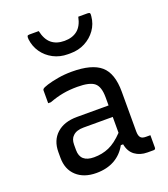

<svg xmlns="http://www.w3.org/2000/svg" viewBox="-147 -909 894 1022"><g transform="rotate(-20 300.0 -397.5)"><path d="M497 -351V-126Q497 -100 507 -90Q515 -81 536 -81H561V-11Q561 0 550 0H515Q474 0 445 -21Q416 -42 408 -85H395Q370 -39 326.5 -14.5Q283 10 223 10Q153 10 111.5 -28Q70 -66 70 -132V-164Q70 -230 112 -268Q154 -306 227 -306H406V-352Q406 -412 379.5 -434Q353 -456 283 -456Q238 -456 200.5 -449Q163 -442 123 -427H108V-499Q108 -504 111 -507Q116 -513 141.5 -521Q167 -529 204.5 -535.5Q242 -542 283 -542Q396 -542 446.5 -498.5Q497 -455 497 -351ZM162 -142Q162 -73 240 -73Q286 -73 325 -90Q364 -107 406 -151V-241H240Q200 -241 180 -221Q162 -205 162 -172ZM304 -709Q349 -709 377.5 -732Q406 -755 416 -805H468Q478 -805 481 -801Q484 -797 482 -783Q478 -741 454.5 -708Q431 -675 394 -655.5Q357 -636 311 -636H297Q251 -636 214 -655.5Q177 -675 154 -708Q131 -741 126 -783Q125 -797 127.5 -801Q130 -805 140 -805H192Q203 -755 231 -732Q259 -709 304 -709Z"/></g></svg>

Font: Recursive Mn Lnr St
Style: Regular
Weight: 400
Monospace: yes
Version: Version 1.079;hotconv 1.0.112;makeotfexe 2.5.65598; ttfautoh